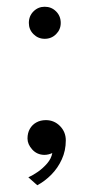

<svg xmlns="http://www.w3.org/2000/svg" viewBox="-20 -444 295 569"><path d="M112.5 -329Q93 -329 79.2 -342.8Q65.5 -356.5 65.5 -376Q65.5 -396.5 79.2 -410.2Q93 -424 112.5 -424Q132.5 -424 146.2 -410.2Q160 -396.5 160 -376Q160 -356.5 146.2 -342.8Q132.5 -329 112.5 -329ZM116 -88Q140.5 -88 157.8 -70.5Q175 -53 175 -28Q175 2.5 163.2 28.2Q151.5 54 132.2 73.5Q113 93 90.5 105L64 81.5Q77.5 75.5 92.8 64.8Q108 54 120 40Q132 26 135 9.5Q123.5 15 111 15Q89.5 14.5 75.5 -1Q61.5 -16.5 61.5 -33.5Q61.5 -50 68.5 -62.2Q75.5 -74.5 87.8 -81.2Q100 -88 116 -88Z"/></svg>

Font: League Spartan Thin
Style: Regular
Weight: 100
Foundry: The League of Moveable Type
Version: Version 2.002